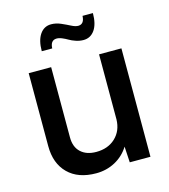

<svg xmlns="http://www.w3.org/2000/svg" viewBox="-116 -866 851 968"><g transform="rotate(-15 310.0 -382.5)"><path d="M160.2 -655.8Q160.2 -712.4 181.9 -743.7Q203.6 -774.9 240.2 -774.9Q265.6 -774.9 290.8 -763.9Q315.9 -752.9 336.7 -742.2Q357.4 -731.4 373 -731.9Q403.3 -733.4 404.8 -774.9H459Q459 -717.8 437.3 -686.8Q415.5 -655.8 378.9 -655.8Q358.9 -655.8 338.9 -662.6Q318.8 -669.4 305.4 -677.5Q292 -685.5 276.1 -692.1Q260.3 -698.7 247.1 -698.2Q216.3 -696.8 214.8 -655.8ZM267.1 9.8Q172.9 9.8 120.4 -42.5Q67.9 -94.7 67.9 -185.1V-565.9H185.1V-199.2Q185.1 -148.9 214.6 -121.6Q244.1 -94.2 294.9 -94.2Q356.4 -94.2 395 -130.6Q433.6 -167 435.1 -226.1V-565.9H551.8V0H443.8L439 -83Q411.1 -38.6 366 -14.4Q320.8 9.8 267.1 9.8Z"/></g></svg>

Font: BDO Grotesk Medium
Style: Regular
Weight: 500
Designer: Deni Anggara
Foundry: Lokal Container
Version: Version 2.000